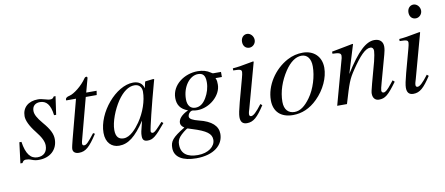

<svg xmlns="http://www.w3.org/2000/svg" viewBox="-73 -950 3362 1452"><g transform="rotate(-10 1607.5 -224.0)"><path d="M366 -442H352C344 -428 337 -424 322 -424C314 -424 305 -425 286 -431C261 -438 247 -441 230 -441C156 -441 109 -399 109 -333C109 -301 129 -256 172 -202C211 -153 228 -119 228 -87C228 -38 199 -10 152 -10C100 -10 66 -51 52 -146H36L16 13H32C39 -3 50 -8 61 -8C72 -8 86 -7 105 1C128 10 143 11 160 11C243 11 304 -40 304 -123C304 -162 286 -201 236 -259C197 -305 182 -334 182 -361C182 -398 206 -418 241 -418C290 -418 320 -385 330 -302H346Z M679 -428H599L627 -531C628 -533 628 -538 628 -538C628 -543 625 -546 619 -546C615 -546 609 -543 605 -537C569 -483 504 -434 472 -427C448 -422 439 -413 439 -402C439 -402 439 -399 440 -396H515L437 -100C429 -68 421 -37 421 -26C421 -1 440 11 467 11C519 11 550 -18 610 -110L597 -117C548 -54 532 -38 516 -38C507 -38 501 -41 501 -54C501 -57 502 -64 503 -68L590 -396H674Z M1121 -111 1094 -82C1064 -49 1051 -41 1042 -41C1034 -41 1028 -47 1028 -54C1028 -74 1070 -246 1117 -417C1120 -427 1121 -429 1123 -438L1116 -441L1055 -434L1052 -431L1041 -383C1033 -420 1004 -441 961 -441C828 -441 675 -260 675 -105C675 -29 719 11 775 11C845 11 903 -33 978 -146C957 -64 955 -56 955 -31C955 -2 967 10 995 10C1035 10 1059 -9 1134 -100ZM1023 -361C1023 -290 993 -204 946 -136C916 -93 869 -38 819 -38C783 -38 759 -57 759 -112C759 -175 794 -264 836 -327C878 -388 922 -419 967 -419C1002 -419 1023 -396 1023 -361Z M1630 -366V-405H1570C1567 -405 1562 -407 1554 -413C1527 -432 1494 -441 1456 -441C1355 -441 1255 -372 1255 -270C1255 -218 1278 -182 1334 -162C1280 -137 1257 -107 1257 -78C1257 -65 1266 -50 1284 -39C1186 20 1167 47 1167 98C1167 170 1232 206 1334 206C1467 206 1544 142 1544 55C1544 -5 1498 -49 1402 -72C1358 -83 1331 -96 1331 -114C1331 -135 1350 -155 1367 -155C1369 -155 1371 -155 1374 -154C1383 -152 1394 -151 1405 -151C1498 -151 1590 -231 1590 -315C1590 -332 1590 -348 1581 -366ZM1511 -348C1511 -306 1498 -265 1478 -231C1454 -190 1427 -172 1393 -172C1355 -172 1333 -200 1333 -247C1333 -346 1393 -419 1455 -419C1492 -419 1511 -401 1511 -348ZM1484 90C1484 141 1430 184 1349 184C1269 184 1222 152 1222 82C1222 59 1227 43 1242 24C1256 6 1298 -28 1307 -28C1318 -24 1328 -21 1341 -17C1448 16 1484 44 1484 90Z M1923 -599C1923 -628 1900 -654 1873 -654C1846 -654 1826 -632 1826 -601C1826 -569 1845 -548 1874 -548C1900 -548 1923 -571 1923 -599ZM1881 -114C1838 -57 1814 -36 1797 -36C1789 -36 1783 -41 1783 -51C1783 -65 1788 -78 1793 -95L1887 -438L1883 -441C1782 -422 1762 -419 1723 -416V-400C1777 -399 1787 -396 1787 -376C1787 -368 1783 -350 1778 -332L1730 -155C1715 -99 1708 -64 1708 -44C1708 -7 1724 11 1757 11C1807 11 1839 -19 1894 -103Z M2405 -301C2405 -389 2345 -441 2264 -441C2223 -441 2183 -432 2144 -411C2039 -355 1964 -240 1964 -128C1964 -41 2017 11 2111 11C2177 11 2241 -14 2299 -72C2365 -137 2405 -225 2405 -301ZM2321 -326C2321 -250 2293 -156 2247 -93C2208 -39 2170 -10 2126 -10C2079 -10 2048 -41 2048 -101C2048 -180 2076 -259 2122 -329C2162 -389 2206 -420 2250 -420C2293 -420 2321 -387 2321 -326Z M2897 -117C2890 -108 2883 -99 2876 -91C2847 -54 2829 -38 2815 -38C2803 -38 2799 -47 2799 -56C2799 -64 2803 -81 2813 -117L2869 -320C2875 -341 2879 -362 2879 -380C2879 -416 2857 -441 2814 -441C2750 -441 2683 -381 2583 -221L2650 -439L2646 -441C2593 -430 2565 -426 2484 -410V-394C2535 -393 2549 -387 2549 -367C2549 -361 2548 -355 2547 -350L2451 0H2526C2573 -158 2581 -181 2626 -248C2689 -341 2734 -390 2774 -390C2789 -390 2798 -379 2798 -361C2798 -349 2792 -313 2784 -282L2740 -120C2726 -68 2724 -55 2724 -45C2724 -7 2746 9 2771 9C2818 9 2843 -11 2911 -104Z M3201 -599C3201 -628 3178 -654 3151 -654C3124 -654 3104 -632 3104 -601C3104 -569 3123 -548 3152 -548C3178 -548 3201 -571 3201 -599ZM3159 -114C3116 -57 3092 -36 3075 -36C3067 -36 3061 -41 3061 -51C3061 -65 3066 -78 3071 -95L3165 -438L3161 -441C3060 -422 3040 -419 3001 -416V-400C3055 -399 3065 -396 3065 -376C3065 -368 3061 -350 3056 -332L3008 -155C2993 -99 2986 -64 2986 -44C2986 -7 3002 11 3035 11C3085 11 3117 -19 3172 -103Z"/></g></svg>

Font: STIXGeneral
Style: Italic
Weight: 400
Italic angle: -16.33°
Designer: MicroPress Inc., with final additions and corrections provided by Coen Hoffman, Elsevier (retired)
Version: Version 1.1.0